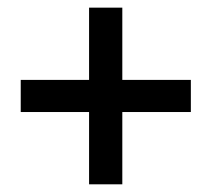

<svg xmlns="http://www.w3.org/2000/svg" viewBox="-20 -581 553 502"><path d="M34.2 -288.1V-372.1H212.9V-561H299.8V-372.1H479V-288.1H299.8V-99.1H212.9V-288.1Z"/></svg>

Font: Source Sans Pro Semibold
Style: Regular
Weight: 600
Designer: Paul D. Hunt
Foundry: Adobe Systems Incorporated
Version: Version 2.020;PS 2.0;hotconv 1.0.86;makeotf.lib2.5.63406